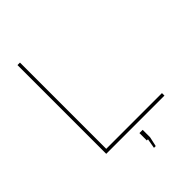

<svg xmlns="http://www.w3.org/2000/svg" viewBox="-254 -815 1086 1086"><g transform="rotate(-45 289.5 -271.5)"><path d="M99.1 0V-710H119.1V-20H564.9V0ZM314 167 324.2 108.9H314.9V49.8H340.8V108.9L328.1 167Z"/></g></svg>

Font: Rawline Thin
Style: Regular
Weight: 250
Designer: Matt McInerney, Pablo Impallari, Rodrigo Fuenzalida
Foundry: Matt McInerney, Pablo Impallari, Rodrigo Fuenzalida
Version: Version 4.020;PS 004.020;hotconv 1.0.88;makeotf.lib2.5.64775